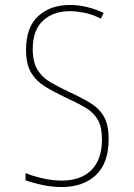

<svg xmlns="http://www.w3.org/2000/svg" viewBox="-20 -744 540 774"><path d="M228 10Q192 10 155 2.5Q118 -5 83 -17V-46Q113 -34 152.5 -25Q192 -16 229 -16Q306 -16 348.5 -58.5Q391 -101 391 -182Q391 -232 374.5 -261Q358 -290 324.5 -310Q291 -330 240 -353Q196 -374 161 -395.5Q126 -417 105.5 -451Q85 -485 85 -543Q85 -634 134 -679Q183 -724 262 -724Q297 -724 331.5 -715.5Q366 -707 398 -692L387 -669Q350 -687 318 -693Q286 -699 263 -699Q194 -699 153 -660.5Q112 -622 112 -546Q112 -494 131 -463Q150 -432 182.5 -413Q215 -394 253 -376Q306 -352 343 -329.5Q380 -307 399 -274Q418 -241 418 -183Q418 -87 367 -38.5Q316 10 228 10Z"/></svg>

Font: Noto Sans Mono ExtraCondensed Thin
Style: Regular
Weight: 100
Width: 2
Designer: Monotype Design Team
Foundry: Monotype Imaging Inc.
Version: Version 2.014; ttfautohint (v1.8.4.7-5d5b)